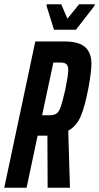

<svg xmlns="http://www.w3.org/2000/svg" viewBox="-31 -883 466 903"><path d="M135 -688H272Q340 -688 369.5 -661.5Q399 -635 399 -583Q399 -549 386 -475Q369 -385 349.5 -338Q330 -291 290 -268L298 0H193L192 -245H187H146L94 0H-11ZM276 -461Q290 -531 290 -553Q290 -573 281.5 -581Q273 -589 252 -589H220L167 -341H201Q224 -341 235.5 -349.5Q247 -358 255 -381.5Q263 -405 276 -461ZM223 -743 188 -855 189 -863H257L286 -795L341 -863H415L413 -855L326 -743Z"/></svg>

Font: Saira Ultra Condensed
Style: Bold Italic
Weight: 700
Width: 1
Italic angle: -12°
Designer: Hector Gatti with collaboration of the Omnibus-Type team
Foundry: Omnibus-Type
Version: Version 1.001; ttfautohint (v1.8)